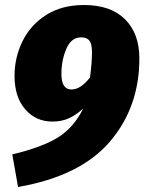

<svg xmlns="http://www.w3.org/2000/svg" viewBox="-20 -715 576 766"><path d="M536 -482Q536 -287 418 -149.5Q300 -12 52 31L29 -99Q150 -128 212.5 -167.5Q275 -207 312 -282Q282 -255 253.5 -242.5Q225 -230 189 -230Q123 -230 80.5 -279Q38 -328 38 -412Q38 -486 70 -551Q102 -616 164.5 -655.5Q227 -695 315 -695Q422 -695 479 -638Q536 -581 536 -482ZM347 -507Q347 -539 337 -552.5Q327 -566 304 -566Q264 -566 244.5 -520Q225 -474 225 -420Q225 -358 265 -358Q302 -358 339 -406Q347 -465 347 -507Z"/></svg>

Font: Fira Sans Condensed Black
Style: Italic
Weight: 900
Width: 3
Italic angle: -8°
Designer: Carrois Corporate & Edenspiekermann AG
Foundry: Carrois Corporate GbR & Edenspiekermann AG
Version: Version 4.203